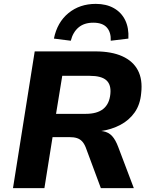

<svg xmlns="http://www.w3.org/2000/svg" viewBox="-20 -970 782 990"><path d="M47 0 159 -705H471Q555 -705 610.5 -680Q666 -655 691 -607.5Q716 -560 708 -490Q703 -431 674.5 -390.5Q646 -350 600.5 -326Q555 -302 499 -294V-295L513 -293Q540 -288 558 -268.5Q576 -249 590 -211L670 0H500L422 -210Q414 -230 403 -241.5Q392 -253 376.5 -258Q361 -263 337 -263H251L209 0ZM269 -383H422Q481 -383 512.5 -408.5Q544 -434 549 -485Q554 -533 528.5 -556Q503 -579 443 -579H301ZM345 -760 258 -771Q275 -855 333 -902.5Q391 -950 474 -950Q528 -950 567 -928Q606 -906 625.5 -866Q645 -826 642 -771L551 -760Q553 -803 531 -828Q509 -853 461 -853Q414 -853 385 -828.5Q356 -804 345 -760Z"/></svg>

Font: Nunito Sans 8pt ExtraBold
Style: Italic
Weight: 800
Italic angle: -9°
Version: Version 3.101;gftools[0.9.27]